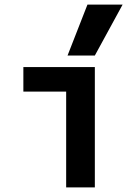

<svg xmlns="http://www.w3.org/2000/svg" viewBox="-20 -810 590 830"><path d="M266 0V-414H81V-520H390V0ZM390 -570H272L358 -790H510Z"/></svg>

Font: M PLUS Code Latin SemiExpanded SemiBold
Style: Regular
Weight: 600
Width: 6
Designer: Coji Morishita
Foundry: UNDERFOREST DESIGN
Version: Version 1.002; ttfautohint (v1.8.3)